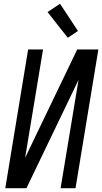

<svg xmlns="http://www.w3.org/2000/svg" viewBox="-20 -997 541 1017"><path d="M8 0 129 -735H208L113 -161L389 -735H501L380 0H301L396 -574L120 0ZM339 -797 232 -933 298 -977 393 -833Z"/></svg>

Font: Iosevka Algr
Style: Italic
Weight: 400
Italic angle: -9°
Monospace: yes
Designer: Belleve Invis
Foundry: Belleve Invis
Version: Version 26.0.2; ttfautohint (v1.8.3)